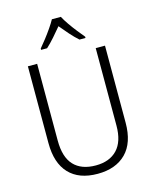

<svg xmlns="http://www.w3.org/2000/svg" viewBox="-137 -1038 917 1140"><g transform="rotate(-15 321.0 -468.5)"><path d="M558 -240Q558 -117 495 -53.5Q432 10 320 10Q206 10 145 -54.5Q84 -119 84 -242V-714H141V-242Q141 -140 187.5 -90.5Q234 -41 322 -41Q407 -41 454 -90.5Q501 -140 501 -238V-714H558ZM349 -947Q361 -924 380.5 -896Q400 -868 421 -841.5Q442 -815 458 -796V-788H421Q396 -810 370 -839.5Q344 -869 321 -897Q298 -869 272 -839.5Q246 -810 222 -788H185V-796Q202 -816 223 -843Q244 -870 263 -897.5Q282 -925 294 -947Z"/></g></svg>

Font: Noto Sans Arabic UI SmCn Lt
Style: Regular
Weight: 300
Width: 4
Designer: Monotype Design Team, Nadine Chahine and Nizar Qandah
Foundry: Monotype Imaging Inc.
Version: Version 2.010; ttfautohint (v1.8.4.7-5d5b)